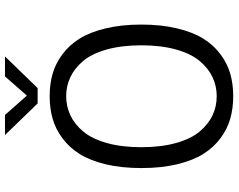

<svg xmlns="http://www.w3.org/2000/svg" viewBox="-111 -809 932 750"><g transform="rotate(-90 355.0 -434.0)"><path d="M509.5 -880.5 386 -753H326L202.5 -880.5H281L356.5 -795L431.5 -880.5ZM354.5 11Q307 11 266.5 -0.5Q226 -12 190 -38.8Q154 -65.5 128.5 -106.2Q103 -147 88.2 -208.5Q73.5 -270 73.5 -348Q73.5 -425.5 88.2 -487Q103 -548.5 128.5 -589Q154 -629.5 190 -656.2Q226 -683 266.5 -694.5Q307 -706 354.5 -706Q401.5 -706 441.8 -694.5Q482 -683 518 -656.2Q554 -629.5 579.2 -589Q604.5 -548.5 619.2 -487Q634 -425.5 634 -348Q634 -270 619.2 -208.5Q604.5 -147 579.2 -106.2Q554 -65.5 518 -38.8Q482 -12 441.8 -0.5Q401.5 11 354.5 11ZM354.5 -53.5Q394 -53.5 428.5 -69.8Q463 -86 491.5 -119.8Q520 -153.5 536.5 -212Q553 -270.5 553 -348Q553 -425 536.5 -483.5Q520 -542 491.5 -575.5Q463 -609 428.5 -625.2Q394 -641.5 354.5 -641.5Q314.5 -641.5 279.8 -625.2Q245 -609 216.5 -575.2Q188 -541.5 171.5 -483.2Q155 -425 155 -348Q155 -270.5 171.5 -212Q188 -153.5 216.5 -119.8Q245 -86 279.5 -69.8Q314 -53.5 354.5 -53.5Z"/></g></svg>

Font: League Mono Light
Style: Regular
Weight: 300
Width: 6
Designer: Tyler Finck
Foundry: The League of Moveable Type / Tyler Finck
Version: Version 2.210